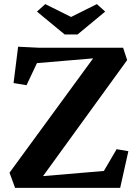

<svg xmlns="http://www.w3.org/2000/svg" viewBox="-20 -906 669 926"><path d="M542.5 -186.5 599.1 -176.8 559.6 0H52.7L25.9 -73.2L429.2 -624.5L158.2 -601.6L107.9 -495.1L45.4 -505.4L67.4 -680.7L167 -675.8H573.7L593.3 -616.2L187.5 -56.6L481 -81.5ZM158.2 -850.1 198.2 -886.2 322.8 -824.2 447.3 -886.2 487.3 -850.1 354 -739.7H292Z"/></svg>

Font: Vesper Libre
Style: Bold
Weight: 700
Designer: Robert Keller & Kimya Gandhi
Foundry: Mota Italic
Version: Version 1.058